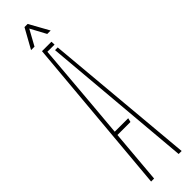

<svg xmlns="http://www.w3.org/2000/svg" viewBox="-322 -923 907 907"><g transform="rotate(-45 132.0 -469.5)"><path d="M30 0 101 -800H164L165 -780H117L90 -460L75 -288H165L160 -268H73L50 0ZM214 0 174 -461 148 -760H166L234 0ZM68 -840 123 -939H144L199 -840H176L134 -918L91 -840Z"/></g></svg>

Font: Big Shoulders Stencil Display Thin
Style: Regular
Weight: 100
Designer: Patric King
Foundry: XO Type Co
Version: Version 1.000